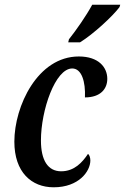

<svg xmlns="http://www.w3.org/2000/svg" viewBox="-20 -786 531 816"><path d="M270 -606H320C377 -641 460 -718 488 -756L491 -766H372C346 -718 304 -658 273 -619ZM208 10C315 10 364 -58 364 -104C364 -116 360 -128 354 -132C330 -96 296 -58 240 -58C184 -58 154 -104 154 -189C154 -318 215 -495 287 -495C327 -495 344 -439 341 -372C408 -372 436 -409 436 -451C436 -500 399 -546 315 -546C140 -546 41 -335 41 -184C41 -54 114 10 208 10Z"/></svg>

Font: Noto Serif Condensed Semi
Style: Italic
Weight: 600
Width: 3
Italic angle: -12°
Designer: Monotype Design Team
Foundry: Monotype Imaging Inc.
Version: Version 1.901